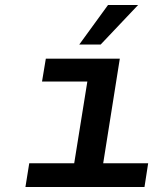

<svg xmlns="http://www.w3.org/2000/svg" viewBox="-20 -743 640 763"><path d="M294.9 -565.9 409.2 -723.1H528.8L379.9 -565.9ZM81.1 0 96.2 -94.2H274.9L327.1 -418.9H147L162.1 -509.8H456.1L390.1 -94.2H568.8L554.2 0Z"/></svg>

Font: Office Code Pro Medium Italic
Style: Regular
Weight: 500
Italic angle: -9°
Designer: Nathan Rutzky & Paul D. Hunt
Foundry: Adobe Systems Incorporated
Version: Version 1.004;PS 001.004;hotconv 1.0.70;makeotf.lib2.5.58329